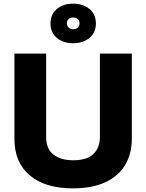

<svg xmlns="http://www.w3.org/2000/svg" viewBox="-20 -1023 802 1053"><path d="M59 -263V-729H233V-274Q233 -205 274 -174.5Q315 -144 381 -144Q457 -144 492.5 -178.5Q528 -213 528 -274V-729H703V-263Q703 -181 667 -119.5Q631 -58 559 -24Q487 10 379 10Q228 10 143.5 -61Q59 -132 59 -263ZM381 -786Q326 -786 291.5 -815.5Q257 -845 257 -894Q257 -944 291.5 -973.5Q326 -1003 381 -1003Q436 -1003 471 -973.5Q506 -944 506 -894Q506 -845 471 -815.5Q436 -786 381 -786ZM382 -863Q397 -863 406.5 -871.5Q416 -880 416 -895Q416 -910 406.5 -918.5Q397 -927 382 -927Q366 -927 356.5 -918.5Q347 -910 347 -895Q347 -880 356.5 -871.5Q366 -863 382 -863Z"/></svg>

Font: BDO Grotesk ExtraBold
Style: Regular
Weight: 800
Designer: Deni Anggara
Foundry: Lokal Container
Version: Version 2.000